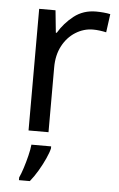

<svg xmlns="http://www.w3.org/2000/svg" viewBox="-54 -584 522 843"><g transform="rotate(5 206.5 -162.5)"><path d="M335 -546Q350 -546 367.5 -544.5Q385 -543 398 -540L387 -459Q374 -462 358.5 -464Q343 -466 329 -466Q288 -466 252 -443.5Q216 -421 194.5 -380.5Q173 -340 173 -286V0H85V-536H157L167 -438H171Q197 -482 238 -514Q279 -546 335 -546ZM190 70Q186 88 173.5 115.5Q161 143 144.5 171Q128 199 110 221H62V209Q70 192 78.5 165.5Q87 139 94 110.5Q101 82 103 61H190Z"/></g></svg>

Font: Noto Sans Sundanese
Style: Regular
Weight: 400
Designer: Monotype Design Team (Regular), Sérgio L. Martins (other weights)
Foundry: Monotype Imaging Inc.
Version: Version 2.003